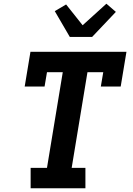

<svg xmlns="http://www.w3.org/2000/svg" viewBox="-20 -1014 715 1034"><path d="M145 0V-110H233L318 -625H233L220 -548H113L144 -735H661L630 -548H523L536 -625H451L366 -110H440V0ZM356 -815 275 -954 336 -990 425 -878 553 -994 604 -950 476 -815Z"/></svg>

Font: Iosevka Etoile Extrabold
Style: Italic
Weight: 800
Italic angle: -9°
Designer: Belleve Invis
Foundry: Belleve Invis
Version: Version 22.1.2; ttfautohint (v1.8.4)